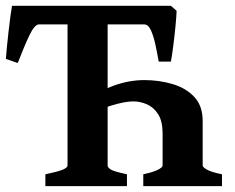

<svg xmlns="http://www.w3.org/2000/svg" viewBox="-20 -635 802 655"><path d="M113.3 -551.8Q98.1 -551.8 80.3 -514.4Q62.5 -477.1 40.5 -419.9L0 -434.1Q1 -448.2 3.4 -473.1Q5.9 -498 9 -526.1Q12.2 -554.2 15.4 -578.4Q18.6 -602.5 21 -615.2H229.5L233.4 -551.8ZM563 -424.8H521.5Q516.1 -455.1 509.8 -484.4Q503.4 -513.7 494.4 -532.7Q485.4 -551.8 471.2 -551.8H335.9L350.1 -615.2H563L582.5 -598.1Q582 -581.5 578.9 -548.1Q575.7 -514.6 571.3 -480Q566.9 -445.3 563 -424.8ZM134.8 0V-40.5Q179.7 -49.8 195.1 -56.6Q210.4 -63.5 210.4 -70.3V-555.2Q210.4 -561 195.1 -575.9Q179.7 -590.8 144.5 -594.2V-615.2H417V-594.2Q384.3 -590.8 365.7 -576.4Q347.2 -562 347.2 -555.2V-70.3Q347.2 -64 357.7 -56.9Q368.2 -49.8 413.1 -40.5V0ZM468.8 0V-40.5Q502 -47.4 518.3 -55.7Q534.7 -64 534.7 -70.3V-179.7Q534.7 -221.7 519.5 -245.4Q504.4 -269 481.4 -279.1Q458.5 -289.1 434.6 -289.1Q406.2 -289.1 359.6 -274.9Q313 -260.7 270.5 -228.5V-292Q313 -322.8 366.5 -342.3Q419.9 -361.8 472.2 -361.8Q522 -361.8 567.6 -348.6Q613.3 -335.4 642.3 -304.9Q671.4 -274.4 671.4 -222.2V-70.3Q671.4 -64.5 686.8 -55.9Q702.1 -47.4 737.3 -40.5V0Z"/></svg>

Font: Gentium Book Plus
Style: Bold
Weight: 700
Designer: Victor Gaultney, Annie Olsen, Iska Routamaa, Becca Hirsbrunner
Foundry: SIL International
Version: Version 6.101